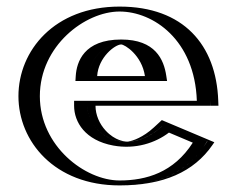

<svg xmlns="http://www.w3.org/2000/svg" viewBox="-20 -548 719 583"><path d="M250 -317C253 -364 287 -413 348 -413C400 -413 437 -371 445 -317ZM481 -173C368 -60 245 -141 245 -227H618C618 -418 499 -528 343 -528C188 -528 61 -406 61 -256C61 -107 188 15 343 15C457 15 551 -22 609 -119ZM234 -302 235 -318C238.4 -370.8 277.5 -428 348 -428C409.3 -428 451.1 -378.2 459.8 -319.2L462.4 -302ZM484.3 -155.3C401.6 -79 310.6 -94.7 262.8 -146.8C242.5 -168.9 230 -197.3 230 -227V-242H602.7C596.6 -415.4 487.2 -513 343 -513C195.8 -513 76 -397.2 76 -256C76 -115.8 195.8 0 343 0C447.7 0 531 -30.9 586.8 -112.1ZM234 -302H462.4L459.8 -319.2C451.1 -378.2 409.3 -428 348 -428C277.5 -428 238.4 -370.8 235 -318ZM484.3 -155.3 586.8 -112.1C531 -30.9 447.7 0 343 0C195.8 0 76 -115.8 76 -256C76 -397.2 195.8 -513 343 -513C487.2 -513 596.6 -415.4 602.7 -242H230V-227C230 -197.3 242.5 -168.9 262.8 -146.8C310.6 -94.7 401.6 -79 484.3 -155.3ZM250 -317H445C437 -371 400 -413 348 -413C287.1 -413 253 -364 250 -317ZM474.1 -166.4 481.2 -172.9 609.6 -118.8 599.1 -103.6C540 -17.5 450.6 15 343 15C188 15 61 -107 61 -256C61 -406 188 -528 343 -528C495.2 -528 611.3 -423.1 617.7 -242.5L618.3 -227H245C245 -201.6 255.7 -176.6 273.8 -156.9C315.8 -111.2 396.9 -95 474.1 -166.4ZM209 -302H487.3L484.9 -317.8C477.6 -367.1 451.6 -428 348 -428C234.4 -428 212.7 -359.6 210 -317.4ZM493 -145.4 565.4 -114.8C507.4 -24.3 424.4 0 343 0C238.6 0 101 -104 101 -256C101 -409.1 238.6 -513 343 -513C445.4 -513 571.4 -427 577.7 -242H205V-227C205 -176.9 239 -121.8 323.7 -106.1C391.7 -93.6 452.2 -114.3 493 -145.4ZM420.1 -317H275C278.7 -374.6 329.7 -413 348 -413C358.3 -413 410.6 -381.1 420.1 -317ZM447.2 -161C414.5 -130.8 382.5 -120 369.4 -118.3C360.6 -117.1 329.6 -120.1 300.6 -151.7C282.1 -171.8 270 -198.9 270 -227H643.3L642.7 -242.2C636.7 -411.9 536.8 -528 343 -528C145.2 -528 36 -394.2 36 -256C36 -118.9 145.2 15 343 15C475.8 15 568.8 -25.8 625.5 -108.3L630.8 -116.1L471.4 -183.3Z"/></svg>

Font: Hussar Outliner
Style: Regular
Weight: 700
Foundry: Cannot Into Space Fonts
Version: Version 0.92